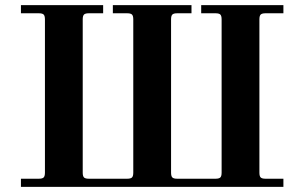

<svg xmlns="http://www.w3.org/2000/svg" viewBox="-20 -732 1172 752"><path d="M62 0V-32H132Q146 -32 151 -37Q156 -42 156 -56V-656Q156 -670 151 -675Q146 -680 132 -680H62V-712H384V-680H328Q314 -680 309 -675Q304 -670 304 -656V-56Q304 -42 309 -37Q314 -32 328 -32H478Q492 -32 497 -37Q502 -42 502 -56V-656Q502 -670 497 -675Q492 -680 478 -680H422V-712H730V-680H674Q660 -680 655 -675Q650 -670 650 -656V-56Q650 -42 655 -37Q660 -32 674 -32H824Q838 -32 843 -37Q848 -42 848 -56V-656Q848 -670 843 -675Q838 -680 824 -680H768V-712H1090V-680H1020Q1006 -680 1001 -675Q996 -670 996 -656V-56Q996 -42 1001 -37Q1006 -32 1020 -32H1090V0Z"/></svg>

Font: Old Standard TT
Style: Bold
Weight: 700
Designer: Alexey Kryukov <alexios@thessalonica.org.ru>
Version: Version 2.2